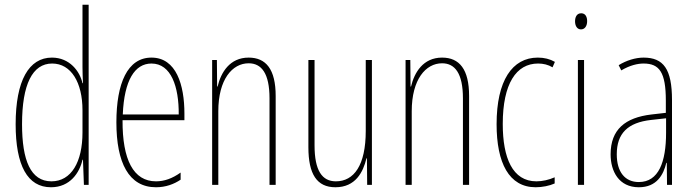

<svg xmlns="http://www.w3.org/2000/svg" viewBox="-20 -780 2924 810"><path d="M195 10C276 10 316 -52 328 -106H330L334 0H354V-760H328V-497C328 -475 329 -454 330 -429H328C317 -479 274 -537 199 -537C102 -537 46 -440 46 -256C46 -82 96 10 195 10ZM197 -15C109 -15 73 -104 73 -256C73 -424 117 -512 200 -512C280 -512 328 -432 328 -315V-221C328 -97 281 -15 197 -15Z M619 -537C518 -537 471 -429 471 -264C471 -94 523 10 638 10C679 10 714 -3 742 -22V-52C707 -27 673 -15 638 -15C543 -15 496 -106 497 -273H758V-301C758 -421 724 -537 619 -537ZM619 -512C702 -512 735 -414 734 -297H498C504 -442 549 -512 619 -512Z M1029 -537C949 -537 912 -474 898 -415H896L895 -527H875V0H901V-311C901 -445 960 -513 1029 -513C1083 -513 1117 -471 1117 -365V0H1143V-375C1143 -488 1102 -537 1029 -537Z M1549 -527H1523V-228C1523 -82 1473 -15 1397 -15C1339 -15 1307 -60 1307 -167V-527H1281V-159C1281 -45 1317 10 1395 10C1480 10 1512 -54 1526 -112H1528L1529 0H1549Z M1845 -537C1765 -537 1728 -474 1714 -415H1712L1711 -527H1691V0H1717V-311C1717 -445 1776 -513 1845 -513C1899 -513 1933 -471 1933 -365V0H1959V-375C1959 -488 1918 -537 1845 -537Z M2240 10C2267 10 2298 4 2320 -6V-32C2295 -21 2268 -15 2243 -15C2142 -15 2101 -114 2101 -257C2101 -427 2158 -512 2250 -512C2272 -512 2293 -507 2311 -496L2321 -519C2300 -531 2276 -537 2249 -537C2141 -537 2075 -440 2075 -256C2075 -93 2127 10 2240 10Z M2432 -724C2412 -724 2406 -706 2406 -690C2406 -672 2414 -656 2431 -656C2447 -656 2457 -670 2457 -691C2457 -707 2451 -724 2432 -724ZM2444 -527H2418V0H2444Z M2695 -537C2661 -537 2622 -525 2590 -505L2601 -483C2638 -505 2671 -512 2695 -512C2762 -512 2789 -475 2789 -355V-304L2728 -297C2618 -284 2556 -234 2556 -129C2556 -57 2591 10 2675 10C2751 10 2779 -43 2791 -93H2793L2794 0H2815V-358C2815 -489 2779 -537 2695 -537ZM2727 -274 2790 -281V-220C2790 -97 2759 -12 2675 -12C2617 -12 2582 -54 2582 -129C2582 -217 2628 -263 2727 -274Z"/></svg>

Font: Noto Sans Devanagari UI ExtraCondensed Thin
Style: Regular
Weight: 100
Width: 2
Designer: Jelle Bosma - Monotype Design Team
Foundry: Monotype Imaging Inc.
Version: Version 2.004